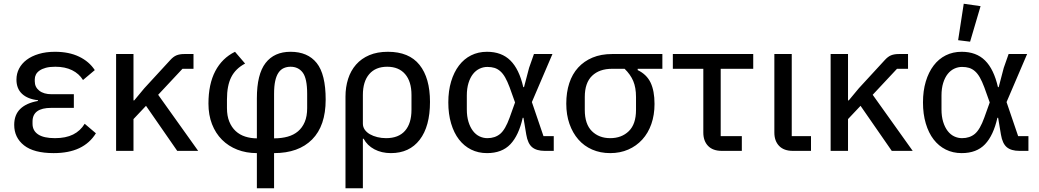

<svg xmlns="http://www.w3.org/2000/svg" viewBox="-20 -807 5556 1027"><path d="M493 -94Q460 -41 404 -14.5Q348 12 267 12Q161 12 108.5 -29.5Q56 -71 56 -139Q56 -193 88.5 -224.5Q121 -256 183 -267V-271Q128 -277 98 -305Q68 -333 68 -381Q68 -413 82 -440Q96 -467 122.5 -487Q149 -507 187.5 -518.5Q226 -530 274 -530Q349 -530 403 -504Q457 -478 487 -432L424 -379Q403 -413 365.5 -431.5Q328 -450 276 -450Q246 -450 225.5 -444.5Q205 -439 191.5 -429.5Q178 -420 172 -408Q166 -396 166 -383V-372Q166 -341 190 -322Q214 -303 256 -303H375V-230H254Q154 -230 154 -157V-145Q154 -108 184 -88Q214 -68 274 -68Q332 -68 371 -87.5Q410 -107 433 -145Z M761 -241 694 -170V0H601V-518H694V-270H698L752 -335L890 -485Q907 -504 924 -511Q941 -518 966 -518H1015V-439H956L826 -300L1040 0H928Z M1354 12Q1297 12 1249.5 -6.5Q1202 -25 1167.5 -59.5Q1133 -94 1114 -143Q1095 -192 1095 -253Q1095 -357 1131.5 -426.5Q1168 -496 1237 -530L1291 -467Q1240 -440 1217 -394.5Q1194 -349 1194 -275V-229Q1194 -187 1206.5 -156.5Q1219 -126 1240.5 -106Q1262 -86 1291.5 -76.5Q1321 -67 1354 -67V-281Q1354 -410 1400.5 -470Q1447 -530 1534 -530Q1626 -530 1674 -470Q1722 -410 1722 -274Q1722 -134 1649.5 -61Q1577 12 1446 12V200H1354ZM1446 -67Q1486 -67 1518.5 -76Q1551 -85 1574 -104.5Q1597 -124 1610 -154.5Q1623 -185 1623 -229V-305Q1623 -387 1599.5 -418.5Q1576 -450 1534 -450Q1514 -450 1497.5 -442.5Q1481 -435 1469.5 -418Q1458 -401 1452 -373.5Q1446 -346 1446 -305Z M1828 -290Q1828 -341 1842 -385Q1856 -429 1884.5 -461.5Q1913 -494 1955.5 -512Q1998 -530 2055 -530Q2168 -530 2224 -460Q2280 -390 2280 -262Q2280 -131 2225 -59.5Q2170 12 2071 12Q2021 12 1982.5 -8.5Q1944 -29 1925 -65H1921V200H1828ZM2045 -68Q2112 -68 2146.5 -107.5Q2181 -147 2181 -220V-299Q2181 -371 2147 -410.5Q2113 -450 2051 -450Q1989 -450 1955 -410.5Q1921 -371 1921 -299V-146Q1921 -128 1931 -113.5Q1941 -99 1958.5 -89Q1976 -79 1998.5 -73.5Q2021 -68 2045 -68Z M2942 0H2894Q2850 0 2826.5 -19.5Q2803 -39 2795 -87L2780 -177H2776Q2755 -83 2710 -35.5Q2665 12 2585 12Q2538 12 2500 -7Q2462 -26 2435 -61Q2408 -96 2393 -146.5Q2378 -197 2378 -259Q2378 -321 2393 -371Q2408 -421 2435 -456.5Q2462 -492 2500 -511Q2538 -530 2585 -530Q2663 -530 2710 -483.5Q2757 -437 2779 -341H2783L2810 -444L2836 -518H2935L2825 -261L2887 -79H2942ZM2587 -68Q2628 -68 2655.5 -91Q2683 -114 2706 -178L2735 -259L2706 -340Q2694 -372 2682 -393Q2670 -414 2655.5 -426.5Q2641 -439 2624.5 -444Q2608 -449 2587 -449Q2565 -449 2545 -439.5Q2525 -430 2510 -411Q2495 -392 2486 -363Q2477 -334 2477 -296V-222Q2477 -184 2486 -155Q2495 -126 2510 -106.5Q2525 -87 2545 -77.5Q2565 -68 2587 -68Z M3391 -439V-432Q3439 -409 3460 -365Q3481 -321 3481 -251Q3481 -192 3464 -143.5Q3447 -95 3415.5 -60.5Q3384 -26 3340.5 -7Q3297 12 3244 12Q3191 12 3147.5 -7Q3104 -26 3073.5 -61Q3043 -96 3026 -144.5Q3009 -193 3009 -253Q3009 -313 3025 -362Q3041 -411 3072.5 -445.5Q3104 -480 3149.5 -499Q3195 -518 3254 -518H3523V-439ZM3254 -439Q3186 -439 3147 -401.5Q3108 -364 3108 -288V-219Q3108 -143 3146 -105.5Q3184 -68 3244 -68Q3305 -68 3343.5 -105.5Q3382 -143 3382 -219V-288Q3382 -339 3367 -374Q3352 -409 3321 -439Z M3841 0Q3793 0 3767.5 -26.5Q3742 -53 3742 -98V-439H3579V-518H4009V-439H3835V-79H3948V0Z M4318 0H4221Q4173 0 4147.5 -26.5Q4122 -53 4122 -98V-518H4215V-79H4318Z M4583 -241 4516 -170V0H4423V-518H4516V-270H4520L4574 -335L4712 -485Q4729 -504 4746 -511Q4763 -518 4788 -518H4837V-439H4778L4648 -300L4862 0H4750Z M5481 0H5433Q5389 0 5365.5 -19.5Q5342 -39 5334 -87L5319 -177H5315Q5294 -83 5249 -35.5Q5204 12 5124 12Q5077 12 5039 -7Q5001 -26 4974 -61Q4947 -96 4932 -146.5Q4917 -197 4917 -259Q4917 -321 4932 -371Q4947 -421 4974 -456.5Q5001 -492 5039 -511Q5077 -530 5124 -530Q5202 -530 5249 -483.5Q5296 -437 5318 -341H5322L5349 -444L5375 -518H5474L5364 -261L5426 -79H5481ZM5126 -68Q5167 -68 5194.5 -91Q5222 -114 5245 -178L5274 -259L5245 -340Q5233 -372 5221 -393Q5209 -414 5194.5 -426.5Q5180 -439 5163.5 -444Q5147 -449 5126 -449Q5104 -449 5084 -439.5Q5064 -430 5049 -411Q5034 -392 5025 -363Q5016 -334 5016 -296V-222Q5016 -184 5025 -155Q5034 -126 5049 -106.5Q5064 -87 5084 -77.5Q5104 -68 5126 -68ZM5169 -584 5105 -592 5135 -787 5225 -774Z"/></svg>

Font: IBM Plex Sans Text
Style: Regular
Weight: 450
Designer: Mike Abbink, Paul van der Laan, Pieter van Rosmalen
Foundry: Bold Monday
Version: Version 3.005